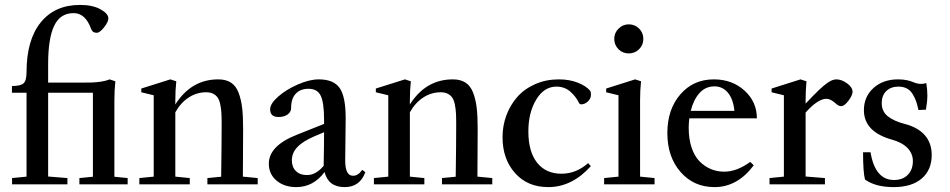

<svg xmlns="http://www.w3.org/2000/svg" viewBox="-20 -746 3843 777"><path d="M28.8 0V-25.4L87.4 -31.2V-370.6H28.3V-397.9Q63 -397.9 75.2 -408.7Q87.4 -419.4 87.4 -454.1Q87.4 -584 144.5 -655Q201.7 -726.1 304.2 -726.1Q354.5 -726.1 386.5 -708.5Q418.5 -690.9 418.5 -671.4Q418.5 -657.2 401.1 -635.3Q383.8 -613.3 371.6 -613.3Q354 -613.3 348.6 -629.4Q325.7 -692.9 277.8 -692.9Q223.6 -692.9 199.2 -641.6Q174.8 -590.3 174.8 -487.3V-411.6H303.7Q335.9 -411.6 351.8 -412.1Q367.7 -412.6 388.2 -415.5Q408.7 -418.5 423.8 -424.8L446.8 -417Q442.9 -380.9 442.9 -337.9V-30.8L496.6 -25.4V0H301.3V-25.4L356 -30.8V-370.6H174.8V-31.7L252.9 -25.4V0Z M543.9 0V-25.4L602.1 -31.2V-360.4L551.8 -372.6V-387.7L669.4 -424.8L693.4 -417Q689.5 -380.4 689.5 -340.3V-323.2Q753.9 -424.8 863.3 -424.8Q894.5 -424.8 914.8 -411.6Q935.1 -398.4 945.6 -370.6Q956.1 -342.8 960 -309.1Q963.9 -275.4 963.9 -224.6Q963.9 -158.2 962.9 -31.2L1022.9 -25.4V0H819.3V-25.4L875 -30.8Q877 -170.4 877 -242.7Q877 -270.5 876 -288.3Q875 -306.2 871.3 -323.7Q867.7 -341.3 860.8 -351.1Q854 -360.8 842.5 -366.7Q831.1 -372.6 814.5 -372.6Q776.4 -372.6 743.9 -351.6Q711.4 -330.6 689.5 -291.5V-31.2L748 -25.4V0Z M1179.2 11.2Q1130.4 11.2 1099.1 -15.1Q1067.9 -41.5 1067.9 -83.5Q1067.9 -155.8 1180.2 -200.2L1291.5 -244.6V-259.8Q1291.5 -331.1 1277.8 -358.9Q1264.2 -386.7 1228.5 -386.7Q1195.3 -386.7 1176.8 -366.7Q1158.2 -346.7 1158.2 -310.1Q1158.2 -293 1144 -282.7Q1129.9 -272.5 1106.9 -272.5Q1073.2 -272.5 1073.2 -303.7Q1073.2 -326.7 1106.2 -355.5Q1139.2 -384.3 1186 -404.5Q1232.9 -424.8 1270 -424.8Q1330.1 -424.8 1354.5 -389.9Q1378.9 -355 1378.9 -268.6Q1378.9 -235.8 1377.9 -176.5Q1377 -117.2 1377 -98.1Q1376.5 -34.7 1408.7 -34.7Q1429.7 -34.7 1445.8 -58.6L1458.5 -49.3Q1436.5 11.2 1375 11.2Q1308.6 11.2 1293.5 -49.8Q1248 11.2 1179.2 11.2ZM1161.1 -97.2Q1161.1 -69.8 1177.5 -53.7Q1193.8 -37.6 1221.2 -37.6Q1257.8 -36.6 1290 -75.2Q1289.6 -81.1 1290 -87.4Q1290.5 -107.9 1291 -149.2Q1291.5 -190.4 1291.5 -210.9L1254.4 -195.3Q1206.1 -174.8 1183.6 -151.1Q1161.1 -127.4 1161.1 -97.2Z M1493.2 0V-25.4L1551.3 -31.2V-360.4L1501 -372.6V-387.7L1618.7 -424.8L1642.6 -417Q1638.7 -380.4 1638.7 -340.3V-323.2Q1703.1 -424.8 1812.5 -424.8Q1843.8 -424.8 1864 -411.6Q1884.3 -398.4 1894.8 -370.6Q1905.3 -342.8 1909.2 -309.1Q1913.1 -275.4 1913.1 -224.6Q1913.1 -158.2 1912.1 -31.2L1972.2 -25.4V0H1768.6V-25.4L1824.2 -30.8Q1826.2 -170.4 1826.2 -242.7Q1826.2 -270.5 1825.2 -288.3Q1824.2 -306.2 1820.6 -323.7Q1816.9 -341.3 1810.1 -351.1Q1803.2 -360.8 1791.7 -366.7Q1780.3 -372.6 1763.7 -372.6Q1725.6 -372.6 1693.1 -351.6Q1660.6 -330.6 1638.7 -291.5V-31.2L1697.3 -25.4V0Z M2198.7 11.2Q2114.7 11.2 2064.2 -45.7Q2013.7 -102.5 2013.7 -190.9Q2013.7 -237.3 2029.3 -279.3Q2044.9 -321.3 2073.5 -353.8Q2102.1 -386.2 2145.8 -405.5Q2189.5 -424.8 2241.7 -424.8Q2284.2 -424.8 2317.9 -411.6Q2351.6 -398.4 2368.2 -378.9Q2371.6 -373.5 2371.6 -363.3Q2371.6 -346.2 2358.6 -335Q2345.7 -323.7 2332.5 -323.7Q2325.7 -323.7 2322.8 -330.1Q2310.5 -355.5 2287.6 -375.5Q2264.6 -395.5 2231.9 -395.5Q2181.6 -395.5 2149.9 -342.8Q2118.2 -290 2118.2 -214.4Q2118.2 -132.3 2153.6 -87.6Q2189 -43 2252 -43Q2312 -43 2359.9 -85.9L2371.1 -73.7Q2294.9 11.2 2198.7 11.2Z M2524.4 -529.8Q2500 -529.8 2482.9 -546.9Q2465.8 -564 2465.8 -588.9Q2465.8 -612.8 2483.2 -630.1Q2500.5 -647.5 2524.4 -647.5Q2549.3 -647.5 2566.4 -630.4Q2583.5 -613.3 2583.5 -588.9Q2583.5 -564 2566.4 -546.9Q2549.3 -529.8 2524.4 -529.8ZM2424.8 0V-25.4L2482.9 -31.2V-360.4L2433.1 -372.6V-387.7L2550.3 -424.8L2574.2 -417Q2570.3 -380.4 2570.3 -340.3V-31.2L2628.9 -25.4V0Z M2871.6 11.2Q2787.6 11.2 2734.1 -50Q2680.7 -111.3 2680.7 -207.5Q2680.7 -303.2 2733.2 -364Q2785.6 -424.8 2868.7 -424.8Q2942.9 -424.8 2992.9 -379.4Q3043 -334 3043 -267.1H2769.5Q2767.1 -245.1 2767.1 -229Q2767.1 -183.6 2778.8 -148.7Q2790.5 -113.8 2811 -93Q2831.5 -72.3 2856.7 -61.8Q2881.8 -51.3 2911.1 -51.3Q2961.9 -51.3 3016.1 -90.8L3030.3 -77.1Q2964.4 11.2 2871.6 11.2ZM2871.6 -396.5Q2834.5 -396.5 2810.3 -368.9Q2786.1 -341.3 2775.4 -297.4H2952.1Q2947.3 -345.2 2925.8 -370.8Q2904.3 -396.5 2871.6 -396.5Z M3094.2 0V-25.4L3152.3 -31.2V-360.4L3102.5 -372.6V-387.7L3219.7 -424.8L3243.7 -417Q3240.2 -377 3240.2 -340.3V-326.7Q3303.2 -394 3329.1 -411.1Q3348.6 -424.8 3364.7 -424.8Q3385.7 -424.8 3408 -408.7Q3430.2 -392.6 3430.2 -374.5Q3430.2 -360.4 3413.6 -338.4Q3397 -316.4 3383.8 -316.4Q3374 -316.4 3363.3 -326.2Q3341.8 -346.2 3324.7 -346.2Q3289.6 -346.2 3240.2 -290.5V-31.7L3318.4 -25.4V0Z M3596.7 11.2Q3522.9 11.2 3480.5 -19.5Q3472.7 -48.8 3472.7 -129.9H3502.9Q3521.5 -17.6 3598.1 -17.6Q3633.3 -17.6 3653.8 -38.6Q3674.3 -59.6 3674.3 -93.8Q3674.3 -124.5 3652.6 -147Q3630.9 -169.4 3590.3 -180.7Q3476.1 -212.4 3476.1 -300.3Q3476.1 -354.5 3514.6 -389.6Q3553.2 -424.8 3614.7 -424.8Q3650.9 -424.8 3678.2 -412.6Q3702.6 -401.9 3728.5 -409.7Q3732.9 -386.2 3732.9 -359.9Q3732.9 -334.5 3727.1 -302.2L3696.8 -300.8Q3692.4 -322.3 3687 -337.2Q3681.6 -352.1 3672.6 -366.5Q3663.6 -380.9 3649.4 -388.2Q3635.3 -395.5 3615.7 -395.5Q3585.9 -395.5 3567.1 -377.9Q3548.3 -360.4 3548.3 -328.1Q3548.3 -294.9 3573.2 -275.1Q3598.1 -255.4 3642.6 -244.1Q3694.8 -230.5 3722.7 -198.7Q3750.5 -167 3750.5 -118.7Q3750.5 -58.1 3710 -23.4Q3669.4 11.2 3596.7 11.2Z"/></svg>

Font: Elstob 18pt Medium
Style: Regular
Weight: 500
Designer: Peter S. Baker
Version: Version 1.015